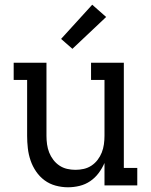

<svg xmlns="http://www.w3.org/2000/svg" viewBox="-20 -786 640 814"><path d="M268 8Q242 8 216 1Q190 -6 169 -21.5Q148 -37 133 -59Q118 -81 109.5 -106Q101 -131 98 -157.5Q95 -184 95 -210V-447H38V-520H177V-210Q177 -192 179.5 -174Q182 -156 188.5 -139.5Q195 -123 206 -108.5Q217 -94 232 -84Q247 -74 264.5 -70Q282 -66 300 -66Q318 -66 335.5 -70Q353 -74 368 -84Q383 -94 394 -108.5Q405 -123 411.5 -139.5Q418 -156 420.5 -174Q423 -192 423 -210V-447H366V-520H505V-74H562V0H423V-95Q413 -72 398 -52Q383 -32 362.5 -18Q342 -4 317.5 2Q293 8 268 8ZM287 -579 239 -621 371 -766 430 -714Z"/></svg>

Font: Iosevka Plex Etoile
Style: Regular
Weight: 400
Designer: Belleve Invis
Foundry: Belleve Invis
Version: Version 25.1.1; ttfautohint (v1.8.4)